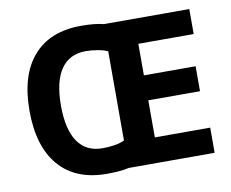

<svg xmlns="http://www.w3.org/2000/svg" viewBox="-80 -827 1132 939"><g transform="rotate(-10 486.5 -357.5)"><path d="M914.1 0H487.8Q446.3 9.8 377.9 9.8Q223.1 9.8 140.6 -86.2Q58.1 -182.1 58.1 -359.1Q58.1 -536.1 140.9 -630.6Q223.6 -725.1 378.9 -725.1Q446.3 -725.1 490.2 -713.9H914.1V-589.8H639.2V-433.1H896V-309.1H639.2V-125H914.1ZM378.9 -599.1Q297.9 -599.1 255.9 -537.8Q213.9 -476.6 213.9 -357.9Q213.9 -239.3 255.6 -178.2Q297.4 -117.2 377.9 -117.2Q447.3 -117.2 487.8 -136.2V-579.1Q471.2 -587.9 439.2 -593.5Q407.2 -599.1 378.9 -599.1Z"/></g></svg>

Font: Open Sans Hebrew
Style: Bold
Weight: 700
Foundry: Ascender Corporation, Yanek Iontef
Version: Version 2.001;PS 002.001;hotconv 1.0.70;makeotf.lib2.5.58329